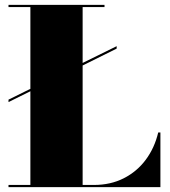

<svg xmlns="http://www.w3.org/2000/svg" viewBox="-20 -770 700 790"><path d="M15 -360 105 -404.5V-741H15V-750H410V-741H320V-511L460 -580V-570L320 -500.5V-9H366.5Q435 -9 489.2 -36.5Q543.5 -64 579.8 -112.8Q616 -161.5 631 -225H640V0H15V-9H105V-394.5L15 -350Z"/></svg>

Font: Bodoni* 24pt Fatface
Style: Regular
Weight: 900
Version: Version 2.3